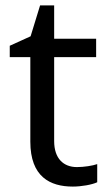

<svg xmlns="http://www.w3.org/2000/svg" viewBox="-20 -679 401 709"><path d="M264 -62C215 -62 180 -93 180 -158V-468H335V-536H180V-659H128L93 -545L16 -510V-468H92V-156C92 -26 165 10 249 10C281 10 320 3 339 -6V-73C322 -67 290 -62 264 -62Z"/></svg>

Font: Noto Sans EgyptHiero
Style: Regular
Weight: 400
Designer: Monotype Design Team
Foundry: Monotype Imaging Inc.
Version: Version 2.002